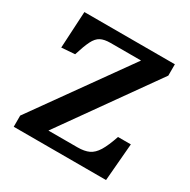

<svg xmlns="http://www.w3.org/2000/svg" viewBox="-157 -849 989 998"><g transform="rotate(30 337.5 -350.0)"><path d="M51 0V-67L452 -629H269Q232 -629 210 -617.5Q188 -606 172.5 -575Q157 -544 139 -486L59 -480L71 -700H614V-632L217 -73H391Q433 -73 459.5 -85.5Q486 -98 506 -130.5Q526 -163 547 -225H624L605 0Z"/></g></svg>

Font: Literata SemiBold
Style: Regular
Weight: 600
Designer: Latin by Veronika Burian and Jose Scaglione. Greek by Irene Vlachou. Cyrillic by Vera Evstafieva.
Foundry: TypeTogether
Version: Version 3.103; ttfautohint (v1.8.4.7-5d5b);gftools[0.9.29]